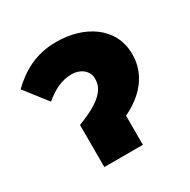

<svg xmlns="http://www.w3.org/2000/svg" viewBox="-123 -627 733 742"><g transform="rotate(-30 244.0 -256.0)"><path d="M138 0H310V-130C390 -168 450 -232 450 -324C450 -446 342 -512 218 -512C126 -512 62 -474 8 -422L86 -322C122 -352 160 -374 208 -374C246 -374 278 -350 278 -314C278 -266 243 -228 138 -188Z"/></g></svg>

Font: Source Sans Pro Black
Style: Regular
Weight: 900
Designer: Paul D. Hunt
Foundry: Adobe Systems Incorporated
Version: Version 3.006;hotconv 1.0.111;makeotfexe 2.5.65597